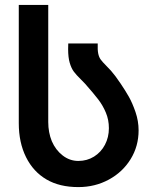

<svg xmlns="http://www.w3.org/2000/svg" viewBox="-20 -745 640 782"><path d="M169.5 -14Q115.5 -45.5 86 -105Q56.5 -164.5 56.5 -243V-725H176.5V-248Q176.5 -205.5 191 -170Q206.5 -134 235.2 -111.8Q264 -89.5 299 -89.5Q334.5 -89.5 363 -107.2Q391.5 -125 407.5 -155.5Q423.5 -186 423.5 -223Q423.5 -257 411.2 -286.2Q399 -315.5 380 -340.2Q361 -365 326.5 -404Q323.5 -407.5 308 -423Q290.5 -440 280.5 -453.5Q270.5 -467 264 -489Q257.5 -511 257.5 -545Q257.5 -560 258 -568H378Q377 -542 380 -527.2Q383 -512.5 389.8 -503Q396.5 -493.5 412 -478Q424.5 -465.5 432 -457Q448.5 -438.5 471 -405Q490 -377 504.5 -351.5Q519 -326 531.8 -289Q544.5 -252 544.5 -214Q544.5 -149.5 512 -96.8Q479.5 -44 423.2 -13.5Q367 17 299 17Q222.5 17 169.5 -14Z"/></svg>

Font: JuliaMono
Style: Bold
Weight: 700
Monospace: yes
Designer: cormullion
Foundry: corm
Version: Version 0.055; ttfautohint (v1.8.4)